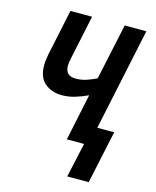

<svg xmlns="http://www.w3.org/2000/svg" viewBox="-133 -804 889 1097"><g transform="rotate(15 312.0 -255.0)"><path d="M499 204 566 -109H466L594 -714H466L395 -382Q366 -368 336 -358Q306 -348 273 -348Q212 -348 212 -408Q212 -426 219 -458L273 -714H145L88 -444Q80 -405 80 -375Q80 -304 120.5 -270Q161 -236 223 -236Q261 -236 300 -248Q339 -260 373 -276L315 0H417L372 204Z"/></g></svg>

Font: Noto Sans UI SemiCondensed
Style: Bold Italic
Weight: 700
Width: 4
Designer: Monotype Design Team
Foundry: Monotype Imaging Inc.
Version: 1.001